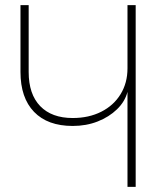

<svg xmlns="http://www.w3.org/2000/svg" viewBox="-20 -730 640 750"><path d="M478 0V-371Q468 -333 437 -303Q406 -273 361.5 -255.5Q317 -238 264 -238Q166 -238 113 -293Q60 -348 60 -449V-710H92V-449Q92 -362 137 -315.5Q182 -269 264 -269Q327 -269 375.5 -293.5Q424 -318 451 -362Q478 -406 478 -463V-710H510V0Z"/></svg>

Font: Geist Mono Thin
Style: Regular
Weight: 100
Monospace: yes
Designer: Basement.studio, Andrés Briganti, Mateo Zaragoza
Foundry: Basement.studio, Vercel, Andrés Briganti, Guido Ferreyra, Mateo Zaragoza
Version: Version 1.500; ttfautohint (v1.8.4.7-5d5b)